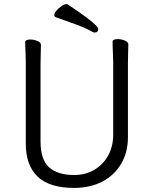

<svg xmlns="http://www.w3.org/2000/svg" viewBox="-20 -900 750 938"><path d="M460 -758Q460 -751 455.5 -746Q451 -741 443 -741Q438 -741 432 -744Q398 -764 350 -781Q302 -798 252 -816Q245 -819 245 -826Q245 -836 256 -848.5Q267 -861 281 -870.5Q295 -880 304 -880Q308 -880 310 -879Q372 -838 404 -813.5Q436 -789 448 -776.5Q460 -764 460 -758ZM533 -595Q533 -609 532 -630Q531 -651 530.5 -670Q530 -689 530 -697Q530 -703 537.5 -706Q545 -709 555 -709Q572 -709 589.5 -702Q607 -695 607 -682Q607 -670 606 -645Q605 -620 605 -594V-230Q605 -156 572 -100Q539 -44 480 -13Q421 18 342 18Q221 18 163.5 -37.5Q106 -93 106 -198V-586Q106 -617 104.5 -647.5Q103 -678 103 -695Q103 -701 110.5 -704Q118 -707 128 -707Q145 -707 162.5 -700Q180 -693 180 -680Q180 -668 179 -639Q178 -610 178 -584V-210Q178 -119 220.5 -82Q263 -45 342 -45Q398 -45 441 -70.5Q484 -96 508.5 -140.5Q533 -185 533 -242Z"/></svg>

Font: Moon Stars Kai T
Style: Regular
Weight: 400
Designer: GuiWonder
Version: Version 1.101